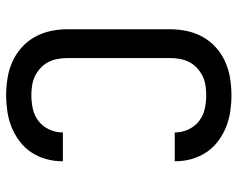

<svg xmlns="http://www.w3.org/2000/svg" viewBox="-96 -688 791 640"><g transform="rotate(90 300.0 -367.5)"><path d="M297 8Q269 8 240.5 3.5Q212 -1 186 -12.5Q160 -24 138.5 -43Q117 -62 103 -87Q89 -112 83 -140Q77 -168 77 -196V-539Q77 -567 83 -595Q89 -623 103 -648Q117 -673 138.5 -692Q160 -711 186 -722.5Q212 -734 240.5 -738.5Q269 -743 297 -743Q324 -743 351 -739Q378 -735 403 -725Q428 -715 450 -698.5Q472 -682 487 -659.5Q502 -637 509.5 -610.5Q517 -584 517 -557Q517 -556 517 -555.5Q517 -555 517 -554H421Q421 -554 421 -554.5Q421 -555 421 -555Q421 -578 411 -599.5Q401 -621 383 -635Q365 -649 342.5 -654Q320 -659 297 -659Q281 -659 264.5 -656.5Q248 -654 233.5 -647Q219 -640 206.5 -628.5Q194 -617 186.5 -602.5Q179 -588 176 -571.5Q173 -555 173 -539V-196Q173 -180 176 -163.5Q179 -147 186.5 -132.5Q194 -118 206.5 -106.5Q219 -95 233.5 -88Q248 -81 264.5 -78.5Q281 -76 297 -76Q320 -76 342.5 -81Q365 -86 383 -100Q401 -114 411 -135.5Q421 -157 421 -180Q421 -180 421 -180.5Q421 -181 421 -181H517Q517 -180 517 -179.5Q517 -179 517 -178Q517 -151 509.5 -124.5Q502 -98 487 -75.5Q472 -53 450 -36.5Q428 -20 403 -10Q378 0 351 4Q324 8 297 8Z"/></g></svg>

Font: Zed Mono Medium Extended
Style: Regular
Weight: 500
Width: 7
Monospace: yes
Designer: Belleve Invis
Foundry: Belleve Invis
Version: Version 1.0.0; ttfautohint (v1.8.4)